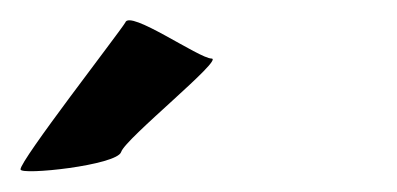

<svg xmlns="http://www.w3.org/2000/svg" viewBox="-75 -769 387 187"><path d="M-55 -604C-55 -598 39 -608 43 -621C47 -634 144 -712 131 -712C119 -712 51 -760 47 -747C41 -737 -56 -612 -55 -604Z"/></svg>

Font: Ampere
Style: SCRevIta
Weight: 400
Version: Version 1